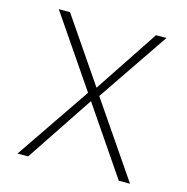

<svg xmlns="http://www.w3.org/2000/svg" viewBox="-106 -823 897 923"><g transform="rotate(15 342.0 -361.0)"><path d="M610 -722H558L347 -404L130 -722H74L314 -370L62 0H115L338 -335L566 0H622L370 -369Z"/></g></svg>

Font: Perun ExtraLight
Style: Regular
Weight: 200
Foundry: Copyright (c) Stefan Peev, Context Ltd, 2016
Version: Version 1.089